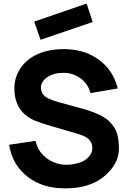

<svg xmlns="http://www.w3.org/2000/svg" viewBox="-20 -1041 718 1077"><path d="M207.5 -817.9 500 -917.5 465.8 -1021 171.9 -919.9ZM640.6 -544.9 487.3 -518.6Q481.9 -543.9 465.8 -566.9Q449.7 -589.8 427.2 -605Q385.3 -632.3 338.4 -632.3Q287.6 -633.8 250 -611.3Q231.9 -600.6 220.7 -584.2Q209.5 -567.9 209.5 -549.8Q209.5 -524.9 224.1 -508.3Q243.7 -485.8 309.6 -467.8L439.5 -432.1Q555.7 -400.4 596.7 -356.4Q626 -326.2 636.5 -292Q647 -257.8 647 -206.1Q647 -124.5 569.8 -56.2Q488.3 15.6 345.7 15.6Q187.5 15.6 96.7 -85.4Q43.9 -145 31.2 -229L179.2 -251Q191.4 -201.2 220.7 -171.9Q245.1 -146.5 279.8 -131.6Q314.5 -116.7 351.1 -116.7Q382.3 -116.7 413.3 -124.8Q444.3 -132.8 463.4 -147.9Q498 -174.8 498 -210.4Q498 -242.7 475.1 -262.7Q457 -278.8 408.2 -292.5L268.6 -333.5Q208.5 -350.6 174.1 -365Q139.6 -379.4 114.7 -403.3Q60.5 -455.1 60.5 -545.9Q60.5 -596.2 83.5 -639.4Q106.4 -682.6 146 -711.4Q220.2 -765.6 340.8 -765.6Q433.6 -763.7 498 -729Q609.9 -668.9 640.6 -544.9Z"/></svg>

Font: Manrope3 ExtraBold
Style: Bold
Weight: 800
Width: 4
Designer: Mikhail Sharanda
Foundry: Mikhail Sharanda
Version: Version 3.000;PS 003.000;hotconv 1.0.88;makeotf.lib2.5.64775